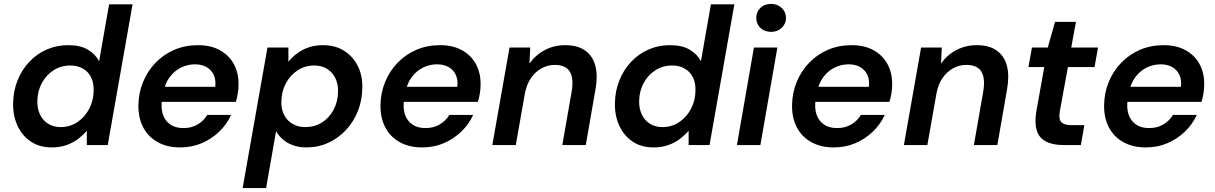

<svg xmlns="http://www.w3.org/2000/svg" viewBox="-20 -742 6216 982"><path d="M245 12Q182 12 137.5 -18Q93 -48 69.5 -99Q46 -150 47 -213Q48 -277 70 -331.5Q92 -386 130.5 -426.5Q169 -467 219.5 -489Q270 -511 328 -511Q391 -511 429.5 -488Q468 -465 487 -429L538 -720H658L531 0H424V-73Q405 -51 379.5 -31.5Q354 -12 320.5 0Q287 12 245 12ZM290 -92Q338 -92 376 -117.5Q414 -143 436.5 -186Q459 -229 459 -280Q460 -318 446 -346.5Q432 -375 404.5 -391Q377 -407 340 -407Q292 -407 254.5 -383Q217 -359 194.5 -318Q172 -277 171 -226Q170 -188 184 -157.5Q198 -127 225.5 -109.5Q253 -92 290 -92Z M901 12Q835 12 786.5 -15Q738 -42 712.5 -90.5Q687 -139 688 -205Q689 -268 712 -323.5Q735 -379 775.5 -421Q816 -463 871 -487Q926 -511 993 -511Q1059 -511 1106 -484.5Q1153 -458 1177 -412.5Q1201 -367 1200 -309Q1200 -287 1196 -263Q1192 -239 1186 -221H775L789 -298H1081Q1085 -335 1072.5 -360.5Q1060 -386 1035.5 -399.5Q1011 -413 977 -413Q940 -413 906 -396.5Q872 -380 847.5 -347Q823 -314 814 -264L809 -235Q802 -192 812.5 -158.5Q823 -125 850 -106Q877 -87 918 -87Q960 -87 991 -105.5Q1022 -124 1040 -154H1162Q1140 -106 1101 -68.5Q1062 -31 1011.5 -9.5Q961 12 901 12Z M1221 220 1348 -499H1455V-426Q1475 -451 1501 -470Q1527 -489 1559.5 -500Q1592 -511 1632 -511Q1695 -511 1740.5 -482Q1786 -453 1810.5 -403.5Q1835 -354 1833 -291Q1832 -228 1810 -173Q1788 -118 1749 -76.5Q1710 -35 1658.5 -11.5Q1607 12 1546 12Q1510 12 1479 1Q1448 -10 1426.5 -29Q1405 -48 1392 -71L1341 220ZM1542 -92Q1589 -92 1626.5 -115.5Q1664 -139 1686 -180.5Q1708 -222 1709 -273Q1710 -311 1695.5 -341.5Q1681 -372 1653.5 -389.5Q1626 -407 1588 -407Q1540 -407 1502.5 -382.5Q1465 -358 1442.5 -316.5Q1420 -275 1419 -223Q1418 -184 1433 -154.5Q1448 -125 1476 -108.5Q1504 -92 1542 -92Z M2139 12Q2073 12 2024.5 -15Q1976 -42 1950.5 -90.5Q1925 -139 1926 -205Q1927 -268 1950 -323.5Q1973 -379 2013.5 -421Q2054 -463 2109 -487Q2164 -511 2231 -511Q2297 -511 2344 -484.5Q2391 -458 2415 -412.5Q2439 -367 2438 -309Q2438 -287 2434 -263Q2430 -239 2424 -221H2013L2027 -298H2319Q2323 -335 2310.5 -360.5Q2298 -386 2273.5 -399.5Q2249 -413 2215 -413Q2178 -413 2144 -396.5Q2110 -380 2085.5 -347Q2061 -314 2052 -264L2047 -235Q2040 -192 2050.5 -158.5Q2061 -125 2088 -106Q2115 -87 2156 -87Q2198 -87 2229 -105.5Q2260 -124 2278 -154H2400Q2378 -106 2339 -68.5Q2300 -31 2249.5 -9.5Q2199 12 2139 12Z M2498 0 2586 -499H2692L2688 -417Q2718 -460 2765.5 -485.5Q2813 -511 2871 -511Q2935 -511 2973.5 -483Q3012 -455 3025 -405Q3038 -355 3026 -287L2976 0H2856L2904 -275Q2915 -339 2895 -374.5Q2875 -410 2817 -410Q2781 -410 2749.5 -392.5Q2718 -375 2696 -343.5Q2674 -312 2665 -266L2618 0Z M3323 12Q3260 12 3215.5 -18Q3171 -48 3147.5 -99Q3124 -150 3125 -213Q3126 -277 3148 -331.5Q3170 -386 3208.5 -426.5Q3247 -467 3297.5 -489Q3348 -511 3406 -511Q3469 -511 3507.5 -488Q3546 -465 3565 -429L3616 -720H3736L3609 0H3502V-73Q3483 -51 3457.5 -31.5Q3432 -12 3398.5 0Q3365 12 3323 12ZM3368 -92Q3416 -92 3454 -117.5Q3492 -143 3514.5 -186Q3537 -229 3537 -280Q3538 -318 3524 -346.5Q3510 -375 3482.5 -391Q3455 -407 3418 -407Q3370 -407 3332.5 -383Q3295 -359 3272.5 -318Q3250 -277 3249 -226Q3248 -188 3262 -157.5Q3276 -127 3303.5 -109.5Q3331 -92 3368 -92Z M3749 0 3836 -499H3956L3869 0ZM3924 -579Q3890 -579 3869 -599.5Q3848 -620 3848 -650Q3848 -681 3869 -701.5Q3890 -722 3924 -722Q3956 -722 3978 -701.5Q4000 -681 4000 -650Q4000 -620 3978 -599.5Q3956 -579 3924 -579Z M4244 12Q4178 12 4129.5 -15Q4081 -42 4055.5 -90.5Q4030 -139 4031 -205Q4032 -268 4055 -323.5Q4078 -379 4118.5 -421Q4159 -463 4214 -487Q4269 -511 4336 -511Q4402 -511 4449 -484.5Q4496 -458 4520 -412.5Q4544 -367 4543 -309Q4543 -287 4539 -263Q4535 -239 4529 -221H4118L4132 -298H4424Q4428 -335 4415.5 -360.5Q4403 -386 4378.5 -399.5Q4354 -413 4320 -413Q4283 -413 4249 -396.5Q4215 -380 4190.5 -347Q4166 -314 4157 -264L4152 -235Q4145 -192 4155.5 -158.5Q4166 -125 4193 -106Q4220 -87 4261 -87Q4303 -87 4334 -105.5Q4365 -124 4383 -154H4505Q4483 -106 4444 -68.5Q4405 -31 4354.5 -9.5Q4304 12 4244 12Z M4603 0 4691 -499H4797L4793 -417Q4823 -460 4870.5 -485.5Q4918 -511 4976 -511Q5040 -511 5078.5 -483Q5117 -455 5130 -405Q5143 -355 5131 -287L5081 0H4961L5009 -275Q5020 -339 5000 -374.5Q4980 -410 4922 -410Q4886 -410 4854.5 -392.5Q4823 -375 4801 -343.5Q4779 -312 4770 -266L4723 0Z M5421 0Q5364 0 5329 -18.5Q5294 -37 5282.5 -75Q5271 -113 5280 -170L5321 -399H5240L5258 -499H5339L5376 -630H5483L5459 -499H5596L5578 -399H5442L5400 -170Q5394 -131 5409 -116.5Q5424 -102 5459 -102H5526L5508 0Z M5840 12Q5774 12 5725.5 -15Q5677 -42 5651.5 -90.5Q5626 -139 5627 -205Q5628 -268 5651 -323.5Q5674 -379 5714.5 -421Q5755 -463 5810 -487Q5865 -511 5932 -511Q5998 -511 6045 -484.5Q6092 -458 6116 -412.5Q6140 -367 6139 -309Q6139 -287 6135 -263Q6131 -239 6125 -221H5714L5728 -298H6020Q6024 -335 6011.5 -360.5Q5999 -386 5974.5 -399.5Q5950 -413 5916 -413Q5879 -413 5845 -396.5Q5811 -380 5786.5 -347Q5762 -314 5753 -264L5748 -235Q5741 -192 5751.5 -158.5Q5762 -125 5789 -106Q5816 -87 5857 -87Q5899 -87 5930 -105.5Q5961 -124 5979 -154H6101Q6079 -106 6040 -68.5Q6001 -31 5950.5 -9.5Q5900 12 5840 12Z"/></svg>

Font: DM Sans 20pt SemiBold
Style: Italic
Weight: 600
Italic angle: -10°
Version: Version 4.004;gftools[0.9.30]